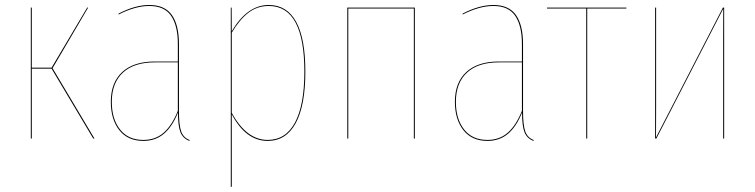

<svg xmlns="http://www.w3.org/2000/svg" viewBox="-20 -547 2980 758"><path d="M328.1 -517.1 187.5 -277.8 353 0H348.1L183.6 -275.9H105.5V0H101.6V-517.1H105.5V-279.8H183.6L324.2 -517.1Z M686.5 -108.4Q686.5 -53.2 695.3 -28.3Q704.1 -3.4 729 5.9L727.5 9.3Q701.7 -1 692.1 -25.4Q682.6 -49.8 682.6 -102.5Q660.2 -46.9 627 -18.8Q593.8 9.3 545.9 9.3Q484.4 9.3 450.9 -33.2Q417.5 -75.7 417.5 -145Q417.5 -221.2 462.6 -262.7Q507.8 -304.2 590.8 -304.2H682.1V-372.6Q682.1 -445.8 655.5 -484.6Q628.9 -523.4 569.3 -523.4Q514.2 -523.4 448.2 -489.7L447.8 -493.2Q513.2 -527.3 569.3 -527.3Q630.9 -527.3 658.7 -487.5Q686.5 -447.8 686.5 -372.6ZM545.9 5.4Q593.8 5.4 626.5 -23.4Q659.2 -52.2 682.1 -109.4V-300.8H591.3Q509.3 -300.8 465.3 -260.3Q421.4 -219.7 421.4 -145Q421.4 -77.1 453.9 -35.9Q486.3 5.4 545.9 5.4Z M1041 -527.3Q1112.3 -527.3 1148.9 -461.4Q1185.5 -395.5 1185.5 -264.2Q1185.5 -130.9 1147.5 -60.8Q1109.4 9.3 1036.6 9.3Q950.7 9.3 895 -95.7V190.4H891.1V-517.1H894.5L895 -423.3Q955.6 -527.3 1041 -527.3ZM1036.6 5.4Q1107.9 5.4 1144.8 -63.5Q1181.6 -132.3 1181.6 -264.2Q1181.6 -523.4 1041 -523.4Q995.1 -523.4 960.2 -496.3Q925.3 -469.2 895 -418V-101.6Q953.1 5.4 1036.6 5.4Z M1613.8 0V-513.2H1355V0H1351.1V-517.1H1617.7V0Z M2044.9 -108.4Q2044.9 -53.2 2053.7 -28.3Q2062.5 -3.4 2087.4 5.9L2085.9 9.3Q2060.1 -1 2050.5 -25.4Q2041 -49.8 2041 -102.5Q2018.6 -46.9 1985.4 -18.8Q1952.1 9.3 1904.3 9.3Q1842.8 9.3 1809.3 -33.2Q1775.9 -75.7 1775.9 -145Q1775.9 -221.2 1821 -262.7Q1866.2 -304.2 1949.2 -304.2H2040.5V-372.6Q2040.5 -445.8 2013.9 -484.6Q1987.3 -523.4 1927.7 -523.4Q1872.6 -523.4 1806.6 -489.7L1806.2 -493.2Q1871.6 -527.3 1927.7 -527.3Q1989.3 -527.3 2017.1 -487.5Q2044.9 -447.8 2044.9 -372.6ZM1904.3 5.4Q1952.1 5.4 1984.9 -23.4Q2017.6 -52.2 2040.5 -109.4V-300.8H1949.7Q1867.7 -300.8 1823.7 -260.3Q1779.8 -219.7 1779.8 -145Q1779.8 -77.1 1812.3 -35.9Q1844.7 5.4 1904.3 5.4Z M2453.1 -517.1 2452.6 -513.2H2298.3V0H2294.4V-513.2H2139.6V-517.1Z M2838.9 -517.1V0H2835V-394Q2835 -414.1 2835.2 -453.6Q2835.4 -493.2 2835.4 -512.7L2571.3 0H2566.4V-517.1H2570.3V-123.5Q2570.3 -104 2570.1 -64.5Q2569.8 -24.9 2569.8 -4.4L2834 -517.1Z"/></svg>

Font: Fira Sans Compressed Four
Style: Regular
Weight: 100
Width: 1
Designer: Carrois Corporate & Edenspiekermann AG
Foundry: Carrois Corporate GbR & Edenspiekermann AG
Version: Version 4.203;PS 004.203;hotconv 1.0.88;makeotf.lib2.5.64775